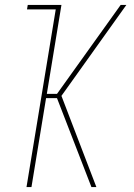

<svg xmlns="http://www.w3.org/2000/svg" viewBox="-20 -755 540 775"><path d="M349 0 210 -359H166L107 0H87L205 -717H89L92 -735H228L169 -376H210L467 -735H490L228 -368L369 0Z"/></svg>

Font: Iosevka Term Curly Th Obl
Style: Regular
Weight: 100
Italic angle: -9°
Designer: Belleve Invis
Foundry: Belleve Invis
Version: Version 32.3.0